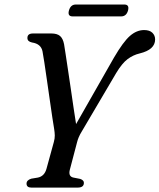

<svg xmlns="http://www.w3.org/2000/svg" viewBox="-20 -852 724 872"><path d="M361 -21.5Q361 0 332.5 0H122.5Q100.5 0 100.5 -18.5Q101 -34 122 -40.5L152 -45.5Q181.5 -51.5 191 -85L224.5 -207Q229 -223 228.8 -236.8Q228.5 -250.5 226 -266Q223 -281.5 217.8 -317.5Q212.5 -353.5 206 -398.8Q199.5 -444 193 -489.2Q186.5 -534.5 181.2 -569.5Q176 -604.5 173 -619Q166 -653 125.5 -659Q104.5 -663.5 104.5 -679Q104 -700 130 -700H213Q239.5 -700 252.8 -688.5Q266 -677 271 -651Q273.5 -636.5 278.2 -605Q283 -573.5 289.2 -532Q295.5 -490.5 302 -445.8Q308.5 -401 314.5 -360Q320.5 -319 325.5 -288.5L498 -591Q539.5 -662 570 -688.8Q600.5 -715.5 634.5 -715.5Q659.5 -715.5 672 -703.2Q684.5 -691 684.5 -673Q684.5 -626.5 615 -609.5Q585 -602.5 559.8 -583.8Q534.5 -565 507.5 -520L352 -256Q342.5 -240.5 337.8 -229.2Q333 -218 330 -206L297 -80.5Q289.5 -50.5 313.5 -45.5L344 -39.5Q361.5 -33.5 361 -21.5ZM293 -804Q300.5 -831.5 324.5 -831.5H544.5Q568.5 -831.5 561.5 -804.5Q554 -777.5 530 -777.5H310Q286 -777.5 293 -804Z"/></svg>

Font: Fraunces 72pt Soft
Style: Italic
Weight: 400
Italic angle: -16°
Version: Version 1.000;[b76b70a41]